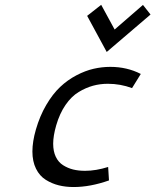

<svg xmlns="http://www.w3.org/2000/svg" viewBox="-20 -751 632 781"><path d="M126 -224.1Q142.1 -279.8 168.2 -324.2Q194.3 -368.7 224.6 -397.2Q254.9 -425.8 290.8 -444.6Q326.7 -463.4 360.6 -471.2Q394.5 -479 428.7 -479Q496.6 -479 552.7 -450.2L517.1 -392.6Q469.7 -410.2 418.9 -410.2Q387.2 -410.2 358.4 -402.3Q329.6 -394.5 300 -376.7Q270.5 -358.9 246.6 -324.2Q222.7 -289.6 208.5 -240.7Q196.3 -198.2 196.3 -166.5Q196.3 -135.3 207 -113Q217.8 -90.8 236.8 -78.9Q255.9 -66.9 277.6 -61.5Q299.3 -56.2 326.2 -56.2Q370.1 -56.2 419.9 -71.8L423.3 -17.1Q347.2 9.8 279.3 9.8Q247.1 9.8 219.2 2.9Q191.4 -3.9 166.3 -19.5Q141.1 -35.2 126.5 -64.7Q111.8 -94.2 111.8 -134.8Q111.8 -174.8 126 -224.1ZM414.1 -539.6 334.5 -686.5 391.6 -731.4 446.3 -630.9 561.5 -731 592.3 -691.9Z"/></svg>

Font: Cantarell
Style: Italic
Weight: 400
Italic angle: -16°
Designer: Dave Crossland
Version: Version 1.004